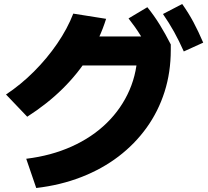

<svg xmlns="http://www.w3.org/2000/svg" viewBox="-20 -875 1040 959"><path d="M111 -82Q235 -97 337.5 -143Q440 -189 513.5 -261Q587 -333 627 -425.5Q667 -518 667 -625L735 -548H328V-693H806L833 -653V-625Q833 -514 802 -416.5Q771 -319 712.5 -237.5Q654 -156 572 -93.5Q490 -31 386 9.5Q282 50 161 64ZM10 -403Q84 -452 149.5 -517.5Q215 -583 266 -657.5Q317 -732 346 -807L510 -781Q479 -682 424 -594.5Q369 -507 292.5 -431.5Q216 -356 116 -292ZM736 -600Q709 -654 682.5 -697Q656 -740 622 -783L716 -839Q750 -797 778 -751.5Q806 -706 833 -653ZM898 -618Q874 -672 849.5 -716Q825 -760 794 -805L890 -855Q922 -810 946.5 -764Q971 -718 995 -662Z"/></svg>

Font: M PLUS 2 Thin ExtraBold
Style: Regular
Weight: 800
Version: Version 1.001